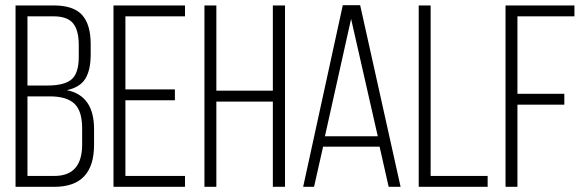

<svg xmlns="http://www.w3.org/2000/svg" viewBox="-20 -721 2267 741"><path d="M40 -700H187Q264 -700 297 -663Q330 -626 330 -551V-511Q330 -451 309.5 -417.5Q289 -384 238 -373Q343 -352 343 -223V-162Q343 0 190 0H40ZM86 -391H164Q228 -391 256 -414.5Q284 -438 284 -502V-547Q284 -604 262 -631Q240 -658 186 -658H86ZM86 -42H190Q297 -42 297 -163V-226Q297 -293 267 -321Q237 -349 173 -349H86Z M464 -376H655V-334H464V-42H694V0H418V-700H694V-658H464Z M1033 -329H815V0H769V-700H815V-371H1033V-700H1080V0H1033Z M1445 -155H1227L1192 0H1150L1303 -701H1370L1526 0H1480ZM1335 -648 1234 -195H1438Z M1862 0H1596V-700H1642V-42H1862Z M1977 -359H2158V-317H1977V0H1931V-700H2197V-658H1977Z"/></svg>

Font: TypoPRO Bebas Neue
Style: Regular
Weight: 400
Designer: Ryoichi Tsunekawa
Foundry: Ryoichi Tsunekawa
Version: Version 001.003